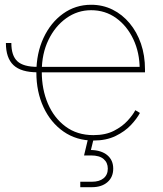

<svg xmlns="http://www.w3.org/2000/svg" viewBox="-20 -570 676 794"><path d="M135.3 -271Q67.4 -271 35.9 -300.5Q4.4 -330.1 4.4 -392.1H26.9Q26.9 -339.8 51.8 -316.7Q76.7 -293.5 135.3 -293.5ZM366.2 11.2Q295.9 11.2 242.7 -25.9Q189.5 -63 159.9 -126.7Q130.4 -190.4 130.4 -270Q130.4 -349.6 159.9 -413.1Q189.5 -476.6 240.7 -513.4Q292 -550.3 356.9 -550.3Q404.8 -550.3 445.3 -530.3Q485.8 -510.3 516.1 -473.9Q546.4 -437.5 563 -389.2Q579.6 -340.8 579.6 -283.2V-271H142.1V-293.5H566.9L557.6 -284.2Q557.6 -352.1 531.5 -407.5Q505.4 -462.9 460.2 -495.4Q415 -527.8 356.9 -527.8Q300.3 -527.8 253.9 -494.6Q207.5 -461.4 180.2 -404.5Q152.8 -347.7 152.8 -275.4V-272.5Q152.8 -200.7 178 -141.6Q203.1 -82.5 251 -46.9Q298.8 -11.2 366.2 -11.2Q416.5 -11.2 451.2 -29.1Q485.8 -46.9 507.8 -71Q529.8 -95.2 539.6 -114.3L558.6 -103Q546.4 -79.6 521.5 -53Q496.6 -26.4 458 -7.6Q419.4 11.2 366.2 11.2ZM312 204.1V181.6H359.9Q391.1 181.6 408.4 167.2Q425.8 152.8 425.8 127.4Q425.8 102.5 408.4 87.6Q391.1 72.8 356.4 72.8H327.6L347.2 -9.3H368.2V0L356 50.3Q399.4 51.3 423.8 71.8Q448.2 92.3 448.2 127.4Q448.2 162.6 424.3 183.3Q400.4 204.1 359.9 204.1Z"/></svg>

Font: Inter 16pt Thin
Style: Regular
Weight: 250
Version: Version 4.001;git-66647c0bb